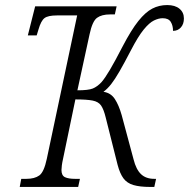

<svg xmlns="http://www.w3.org/2000/svg" viewBox="-20 -739 747 759"><path d="M58 0 64 -32H84Q117 -32 135.5 -45.5Q154 -59 165 -111L285 -678H205Q170 -678 156 -667.5Q142 -657 132 -622L125 -599H90L119 -714H441L434 -682H415Q382 -682 363.5 -668.5Q345 -655 334 -603L286 -382Q329 -382 346.5 -389Q364 -396 381 -414Q395 -430 414.5 -463Q434 -496 465 -556Q499 -621 527 -656Q555 -691 582 -705Q609 -719 641 -719Q672 -719 689.5 -704.5Q707 -690 707 -666Q707 -644 695 -630.5Q683 -617 664 -617Q664 -638 655 -652.5Q646 -667 623 -667Q607 -667 588.5 -658Q570 -649 548 -622Q526 -595 498 -541Q471 -489 452.5 -457Q434 -425 419.5 -406.5Q405 -388 389 -376Q418 -372 434 -347.5Q450 -323 461 -284L508 -109Q518 -69 537.5 -50.5Q557 -32 590 -32H597L590 0H574Q533 0 507.5 -7.5Q482 -15 468 -34Q454 -53 445 -87L398 -274Q390 -307 379.5 -322Q369 -337 346 -341.5Q323 -346 278 -346L229 -110Q226 -97 224.5 -85.5Q223 -74 223 -67Q223 -45 237 -38.5Q251 -32 277 -32H296L289 0Z"/></svg>

Font: Noto Serif Condensed Light
Style: Italic
Weight: 300
Width: 3
Italic angle: -12°
Designer: Monotype Design Team
Foundry: Monotype Imaging Inc.
Version: Version 2.014; ttfautohint (v1.8.4.7-5d5b)